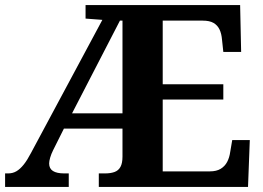

<svg xmlns="http://www.w3.org/2000/svg" viewBox="-20 -734 1033 754"><path d="M0 0V-53H12Q30 -53 44.5 -61.5Q59 -70 73 -87.5Q87 -105 101 -132L382 -656L316 -661V-714H923L927 -530H857L852 -577Q850 -602 842 -618.5Q834 -635 818.5 -644Q803 -653 776 -653H619V-403H857V-343H619V-61H804Q830 -61 846.5 -71Q863 -81 872 -98Q881 -115 884 -137L892 -184H961L954 0H368V-53H393Q414 -53 429.5 -58.5Q445 -64 453 -78.5Q461 -93 461 -119V-229H231L189 -145Q181 -129 177 -115Q173 -101 173 -92Q173 -72 188 -62.5Q203 -53 232 -53H250V0ZM263 -289H461V-653H451Z"/></svg>

Font: Noto Serif Myanmar
Style: Regular
Weight: 400
Designer: Ben Mitchell and the Monotype Design Team
Foundry: Monotype Imaging Inc.
Version: Version 2.106